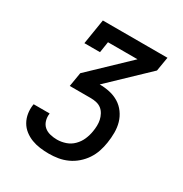

<svg xmlns="http://www.w3.org/2000/svg" viewBox="-171 -863 942 991"><g transform="rotate(30 300.0 -367.5)"><path d="M259 0Q232 0 205.5 -3.5Q179 -7 155.5 -16Q132 -25 112 -40.5Q92 -56 79.5 -78Q67 -100 63 -126Q59 -152 63 -178Q63 -179 63.5 -180Q64 -181 64 -182H159Q159 -182 159 -181.5Q159 -181 159 -180Q156 -159 162 -139Q168 -119 182.5 -106.5Q197 -94 217.5 -89Q238 -84 259 -84Q284 -84 309.5 -92.5Q335 -101 354.5 -120.5Q374 -140 384.5 -164.5Q395 -189 399 -214Q402 -231 402.5 -249Q403 -267 399.5 -283Q396 -299 388 -314Q380 -329 367.5 -339Q355 -349 338 -353Q321 -357 304 -357H178L192 -441L412 -651H236L226 -586H133L157 -735H542L528 -651L308 -441Q339 -441 368.5 -434.5Q398 -428 422.5 -413Q447 -398 464.5 -374Q482 -350 490 -322Q498 -294 498 -263Q498 -232 493 -201Q489 -174 480 -147Q471 -120 455 -96Q439 -72 416.5 -52.5Q394 -33 367.5 -21Q341 -9 313.5 -4.5Q286 0 259 0Z"/></g></svg>

Font: Iosevka Curly Slab MdEx
Style: Italic
Weight: 500
Width: 7
Italic angle: -9°
Monospace: yes
Designer: Belleve Invis
Foundry: Belleve Invis
Version: Version 11.0.0; ttfautohint (v1.8.3)